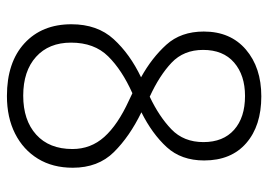

<svg xmlns="http://www.w3.org/2000/svg" viewBox="-130 -634 774 554"><g transform="rotate(90 257.0 -357.0)"><path d="M258 -724Q343 -724 393 -680.5Q443 -637 443 -559Q443 -493 404.5 -451Q366 -409 304 -378Q374 -344 419 -298.5Q464 -253 464 -180Q464 -122 438 -79.5Q412 -37 365.5 -13.5Q319 10 257 10Q160 10 105 -40.5Q50 -91 50 -176Q50 -251 93 -298Q136 -345 203 -377Q147 -408 109 -450Q71 -492 71 -558Q71 -635 123 -679.5Q175 -724 258 -724ZM257 -677Q197 -677 160.5 -645.5Q124 -614 124 -556Q124 -500 161 -465Q198 -430 259 -402Q316 -429 353 -464.5Q390 -500 390 -557Q390 -614 354.5 -645.5Q319 -677 257 -677ZM103 -175Q103 -111 144 -74Q185 -37 256 -37Q327 -37 368.5 -74.5Q410 -112 410 -179Q410 -232 375 -271Q340 -310 270 -342L249 -352Q182 -322 142.5 -282Q103 -242 103 -175Z"/></g></svg>

Font: Noto Sans Sinhala UI SemiCondensed Light
Style: Regular
Weight: 300
Width: 4
Designer: Jelle Bosma - Monotype Design Team
Foundry: Monotype Imaging Inc.
Version: Version 2.006; ttfautohint (v1.8.4.7-5d5b)